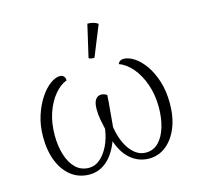

<svg xmlns="http://www.w3.org/2000/svg" viewBox="-108 -857 1033 988"><g transform="rotate(-15 408.5 -363.5)"><path d="M572 -517Q599 -517 629 -497.5Q659 -478 685 -441Q711 -404 727.5 -352Q744 -300 744 -234Q744 -160 721 -104.5Q698 -49 658.5 -18Q619 13 569 13Q512 13 468.5 -25Q425 -63 404 -137H414Q389 -63 347 -25Q305 13 251 13Q197 13 156 -17.5Q115 -48 92 -104Q69 -160 69 -235Q69 -296 85.5 -347Q102 -398 127 -436Q152 -474 180.5 -495Q209 -516 232 -516Q247 -516 254 -507.5Q261 -499 261 -486Q227 -473 196.5 -437Q166 -401 147.5 -347.5Q129 -294 129 -228Q129 -171 143.5 -124Q158 -77 186.5 -49Q215 -21 258 -21Q289 -21 315.5 -43Q342 -65 361.5 -104Q381 -143 388 -194Q382 -219 377 -246.5Q372 -274 372 -302Q372 -337 383.5 -353Q395 -369 413 -369Q421 -369 429 -366.5Q437 -364 444 -359Q442 -319 437.5 -276Q433 -233 430 -191Q443 -112 478.5 -66.5Q514 -21 560 -21Q601 -21 628.5 -49.5Q656 -78 670 -125.5Q684 -173 684 -230Q684 -296 664.5 -352Q645 -408 612.5 -446Q580 -484 542 -497Q550 -517 572 -517ZM430 -561Q424 -560 414 -561.5Q404 -563 400 -567L440 -740Q456 -740 471 -736Q486 -732 496 -724Z"/></g></svg>

Font: Arima Light
Style: Regular
Weight: 300
Designer: Joana Correia and Natanael Gama
Foundry: NDISCOVER
Version: Version 1.101;gftools[0.9.23]